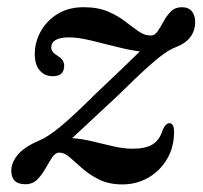

<svg xmlns="http://www.w3.org/2000/svg" viewBox="-20 -488 548 519"><path d="M450.5 -131.5Q450.5 -90 431.5 -58Q412.5 -26 381 -7.8Q349.5 10.5 310.5 10.5Q274.5 10.5 248.2 -2.5Q222 -15.5 202.8 -32.5Q183.5 -49.5 168.8 -62.5Q154 -75.5 140.5 -75.5Q129.5 -75.5 121 -62.5Q112.5 -49.5 103 -32.5Q93.5 -15.5 80.8 -2.8Q68 10 48.5 10Q10.5 10 10.5 -27Q10.5 -48 27.5 -69Q44.5 -90 83.5 -107Q108.5 -117 142.2 -144.8Q176 -172.5 236.5 -232.5Q280.5 -274.5 310.8 -303.2Q341 -332 358 -349Q332.5 -352 296.2 -361.2Q260 -370.5 225 -378.8Q190 -387 167.5 -387Q118.5 -387 118.5 -359.5Q118.5 -354 122.2 -348.5Q126 -343 136.5 -336.5Q153.5 -326 153.5 -310.5Q153.5 -282 122.5 -282Q101 -282 87.5 -297.5Q74 -313 74 -342Q74 -374 90 -403Q106 -432 135.5 -450.2Q165 -468.5 206 -468.5Q244.5 -468.5 271.5 -457Q298.5 -445.5 318.2 -430.2Q338 -415 354.2 -403.5Q370.5 -392 387.5 -392Q398.5 -392 406.2 -403.5Q414 -415 422.2 -430.2Q430.5 -445.5 442 -457Q453.5 -468.5 471.5 -468.5Q489.5 -468.5 498.5 -457.5Q507.5 -446.5 507.5 -429Q507.5 -380 454 -360Q441.5 -355.5 423 -342.5Q404.5 -329.5 375.2 -303Q346 -276.5 301 -232Q253.5 -187.5 223.8 -160Q194 -132.5 175 -114.5Q200.5 -113 229.2 -106Q258 -99 286.2 -92.5Q314.5 -86 338.5 -86Q373 -86 392.2 -97.5Q411.5 -109 420.5 -138.5Q428.5 -155 438 -155Q450.5 -155 450.5 -131.5Z"/></svg>

Font: Fraunces 9pt S000
Style: Italic
Weight: 400
Italic angle: -16°
Version: Version 1.000; ttfautohint (v1.8.3)